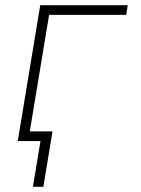

<svg xmlns="http://www.w3.org/2000/svg" viewBox="-20 -540 540 735"><path d="M106 175 135 0H48L134 -520H469L463 -483H168L94 -37H181L146 175Z"/></svg>

Font: Iosevka SS04 XLt Obl
Style: Regular
Weight: 200
Italic angle: -9°
Monospace: yes
Designer: Belleve Invis
Foundry: Belleve Invis
Version: Version 19.0.0; ttfautohint (v1.8.4)